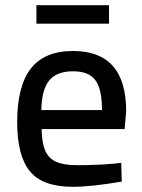

<svg xmlns="http://www.w3.org/2000/svg" viewBox="-20 -707 547 738"><path d="M46 0ZM46 -237Q46 -376 98.5 -443.5Q151 -511 261 -511Q465 -511 465 -279L459 -211H140Q141 -157 154 -127.5Q167 -98 196 -85Q225 -72 278 -72Q309 -72 348 -73.5Q387 -75 418 -78L446 -81L448 -9Q331 11 259 11Q144 11 95 -48.5Q46 -108 46 -237ZM372 -284Q372 -365 346.5 -399Q321 -433 261 -433Q198 -433 169 -397.5Q140 -362 139 -284ZM120 -687H399V-616H120Z"/></svg>

Font: Cairo SemiBold
Style: Regular
Weight: 600
Designer: Mohamed Gaber, the designers of Titillium
Foundry: Kief Type Foundry
Version: Version 2.009; ttfautohint (v1.5.33-1714) -l 8 -r 50 -G 200 